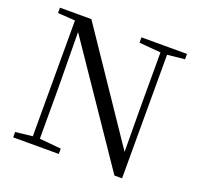

<svg xmlns="http://www.w3.org/2000/svg" viewBox="-127 -868 1051 1014"><g transform="rotate(20 398.0 -360.5)"><path d="M44.5 0H300.9V-30.1L171.8 -42.1H150.3L44.5 -30.1ZM140.1 0H179.5V-319.3L175.7 -704.6H140.1ZM500.6 -698 630.9 -686.9H651.5L756.5 -698V-728H500.6ZM616.1 6.7H659V-728H622.1V-395.1L623.8 -96.7L641.4 -102.9L219.1 -728H42.6V-698L140.7 -691.6L164.7 -655.5L166.9 -653.8Z"/></g></svg>

Font: Source Han Serif TW VF
Style: Regular
Weight: 250
Designer: Ryoko NISHIZUKA 西塚涼子 (kana & ideographs); Frank Grießhammer (Latin, Greek & Cyrillic); Wenlong ZHANG 张文龙 (bopomofo); San
Foundry: Adobe
Version: Version 2.002;hotconv 1.1.0;makeotfexe 2.6.0